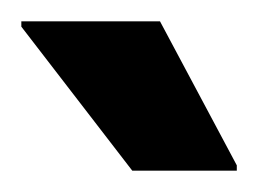

<svg xmlns="http://www.w3.org/2000/svg" viewBox="-20 -736 242 180"><path d="M104 -576 0 -711V-716H130L202 -581V-576Z"/></svg>

Font: Saira Semi Condensed SemiBold
Style: Regular
Weight: 600
Width: 4
Designer: Hector Gatti with collaboration of the Omnibus-Type team
Foundry: Omnibus-Type
Version: Version 1.001; ttfautohint (v1.8)